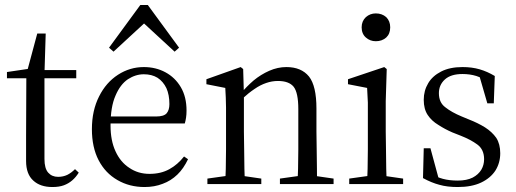

<svg xmlns="http://www.w3.org/2000/svg" viewBox="-20 -741 2076 773"><path d="M125 -426H287V-459H125ZM191 12Q218 12 237 5Q256 -2 271 -15Q286 -28 297 -46L282 -60Q267 -45 251 -37Q234 -29 214 -29Q189 -29 174 -46Q159 -63 159 -101V-436V-444L164 -606H130L86 -442L123 -468L8 -451V-426H86L85 -194V-140V-93Q85 -40 114 -14Q142 12 191 12Z M562 12Q602 12 635 -1Q668 -13 694 -38Q719 -62 737 -100L721 -111Q695 -78 662 -60Q628 -41 582 -41Q536 -41 501 -65Q465 -88 445 -132Q425 -175 425 -236Q425 -311 445 -356Q464 -401 495 -422Q526 -442 559 -442Q591 -442 614 -428Q637 -413 650 -386Q662 -359 662 -322Q662 -298 651 -285Q640 -272 608 -272H379V-244H724Q727 -254 729 -267Q731 -280 731 -296Q731 -351 708 -390Q685 -429 646 -450Q607 -471 559 -471Q503 -471 455 -440Q407 -409 379 -353Q350 -296 350 -221Q350 -148 377 -96Q404 -44 453 -16Q501 12 562 12ZM683 -533 701 -549 575 -721H545L419 -549L437 -533L592 -676H528Z M815 0H1032V-22L936 -36H915L815 -22ZM886 0H966Q965 -23 964 -61Q963 -99 963 -140Q962 -180 962 -211V-357V-359L959 -463L949 -471L811 -422V-402L887 -387Q888 -367 889 -348Q889 -329 890 -308Q890 -286 890 -258V-211Q890 -180 890 -140Q889 -99 889 -61Q888 -23 886 0ZM1107 0H1323V-22L1226 -36H1207L1107 -22ZM1177 0H1257Q1256 -23 1256 -61Q1255 -98 1255 -139Q1254 -179 1254 -211V-304Q1254 -395 1224 -433Q1193 -471 1133 -471Q1098 -471 1064 -456Q1030 -441 1001 -417Q972 -392 950 -365H945L955 -343Q981 -367 1005 -383Q1028 -399 1052 -407Q1075 -415 1099 -415Q1143 -415 1162 -392Q1181 -368 1181 -302V-211Q1181 -179 1181 -139Q1180 -98 1180 -61Q1179 -23 1177 0Z M1386 0H1603V-22L1506 -36H1486L1386 -22ZM1457 0H1537Q1536 -23 1535 -61Q1534 -99 1534 -140Q1533 -180 1533 -211V-334L1537 -463L1527 -471L1381 -422V-402L1458 -387Q1460 -357 1461 -328Q1461 -299 1461 -258V-211Q1461 -180 1461 -140Q1460 -99 1460 -61Q1459 -23 1457 0ZM1493 -575Q1518 -575 1535 -590Q1551 -605 1551 -631Q1551 -656 1535 -672Q1518 -687 1493 -687Q1470 -687 1453 -672Q1436 -656 1436 -631Q1436 -605 1453 -590Q1470 -575 1493 -575Z M1823 12Q1879 12 1917 -6Q1955 -24 1975 -55Q1994 -86 1994 -124Q1994 -161 1978 -186Q1961 -210 1933 -228Q1904 -246 1868 -260L1839 -272Q1798 -289 1773 -309Q1747 -328 1747 -366Q1747 -399 1771 -421Q1795 -443 1842 -443Q1872 -443 1898 -435Q1923 -427 1948 -408V-439H1909L1942 -325H1968L1972 -435Q1942 -453 1911 -462Q1880 -471 1842 -471Q1791 -471 1756 -453Q1721 -435 1704 -406Q1686 -376 1686 -339Q1686 -302 1702 -278Q1718 -254 1745 -238Q1771 -221 1801 -208L1834 -195Q1875 -179 1902 -159Q1929 -139 1929 -100Q1929 -77 1918 -58Q1906 -38 1883 -26Q1859 -14 1823 -14Q1789 -14 1763 -21Q1737 -28 1712 -43V-15H1748L1713 -144H1686L1683 -24Q1718 -5 1749 3Q1780 12 1823 12Z"/></svg>

Font: Source Serif 4 48pt
Style: Regular
Weight: 400
Designer: Frank Grie√ühammer
Foundry: Adobe Systems Incorporated
Version: Version 4.004;hotconv 1.0.116;makeotfexe 2.5.65601